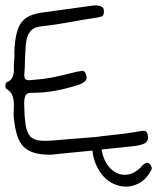

<svg xmlns="http://www.w3.org/2000/svg" viewBox="-34 -592 589 720"><path d="M530.3 26.4Q537.1 36.1 534.2 43Q531.2 49.8 526.4 57.6Q510.7 83 486.3 95.7Q461.9 108.4 436 107.9Q410.2 107.4 384.8 93.8Q359.4 80.1 341.8 53.7Q317.4 17.6 312.5 -27.3Q271.5 -23.4 231.9 -19.5Q192.4 -15.6 155.3 -11.7Q119.1 -11.7 94.2 -19Q69.3 -26.4 53.7 -42.5Q38.1 -58.6 29.8 -85.9Q21.5 -113.3 17.6 -152.3Q16.6 -166 17.6 -180.7Q18.6 -195.3 17.6 -210Q16.6 -224.6 10.7 -237.3Q4.9 -250 -9.8 -258.8Q-14.6 -261.7 -13.7 -272Q-12.7 -282.2 -7.8 -284.2Q4.9 -289.1 10.3 -297.9Q15.6 -306.6 17.1 -316.9Q18.6 -327.1 18.1 -338.9Q17.6 -350.6 18.6 -360.4Q20.5 -374 20 -387.2Q19.5 -400.4 20.5 -414.1Q23.4 -449.2 29.8 -472.2Q36.1 -495.1 47.9 -509.8Q59.6 -524.4 78.1 -532.7Q96.7 -541 124 -544.9Q170.9 -551.8 216.3 -557.6Q261.7 -563.5 308.6 -570.3Q314.5 -571.3 320.3 -571.8Q326.2 -572.3 332 -571.3Q341.8 -570.3 349.1 -565.9Q356.4 -561.5 355.5 -545.9Q354.5 -532.2 347.7 -530.3Q340.8 -528.3 332 -526.4Q279.3 -518.6 226.6 -508.8Q173.8 -499 120.1 -493.2Q91.8 -490.2 78.6 -473.1Q65.4 -456.1 62.5 -422.9L59.6 -370.1Q59.6 -336.9 57.6 -319.8Q55.7 -302.7 60.5 -296.4Q65.4 -290 79.6 -291.5Q93.8 -293 126 -295.9Q158.2 -299.8 190.4 -307.6Q222.7 -315.4 254.9 -323.2Q264.6 -325.2 274.4 -326.2Q284.2 -327.1 289.1 -311.5Q293.9 -294.9 284.7 -287.1Q275.4 -279.3 264.6 -275.4Q220.7 -260.7 177.2 -252.4Q133.8 -244.1 88.9 -244.1Q68.4 -245.1 62.5 -235.4Q56.6 -225.6 56.6 -202.1Q57.6 -153.3 62 -124.5Q66.4 -95.7 78.6 -81.5Q90.8 -67.4 114.7 -64.9Q138.7 -62.5 178.7 -66.4Q211.9 -69.3 244.6 -71.8Q277.3 -74.2 310.5 -77.1Q319.3 -78.1 328.1 -78.6Q336.9 -79.1 345.7 -81.1Q382.8 -85 419.9 -89.4Q457 -93.8 494.1 -100.6Q502.9 -102.5 509.8 -101.1Q516.6 -99.6 519.5 -87.9Q523.4 -75.2 519 -65.9Q514.6 -56.6 504.9 -52.7Q487.3 -45.9 466.8 -43.9Q436.5 -41 406.7 -37.6Q377 -34.2 346.7 -31.2Q347.7 -29.3 347.7 -26.9Q347.7 -24.4 348.6 -22.5Q355.5 8.8 371.1 29.3Q386.7 49.8 406.7 58.1Q426.8 66.4 448.7 62Q470.7 57.6 491.2 38.1Q495.1 35.2 498 30.8Q501 26.4 504.9 24.4Q519.5 11.7 530.3 26.4Z"/></svg>

Font: Scriphy
Style: Regular
Weight: 400
Designer: Ala M. Lockhart
Foundry: Ala M. Lockhart
Version: Version 1.0 2021